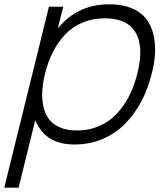

<svg xmlns="http://www.w3.org/2000/svg" viewBox="-52 -660 768 890"><path d="M434.1 -575.2Q377.9 -575.2 330.8 -555.4Q283.7 -535.6 250.2 -500.2Q216.8 -464.8 193.8 -419.9Q170.9 -375 157.2 -320.8Q146.5 -277.3 144 -239Q141.6 -200.7 149.2 -166.5Q156.7 -132.3 174.8 -107.9Q192.9 -83.5 226.1 -69.3Q259.3 -55.2 305.2 -55.2Q351.1 -55.2 391.4 -69.3Q431.6 -83.5 461.9 -107.9Q492.2 -132.3 516.8 -166.5Q541.5 -200.7 557.9 -239Q574.2 -277.3 585 -320.8Q595.7 -364.3 597.9 -401.6Q600.1 -439 591.8 -471.2Q583.5 -503.4 564.7 -526.4Q545.9 -549.3 512.7 -562.3Q479.5 -575.2 434.1 -575.2ZM651.9 -320.8Q634.3 -248 602.3 -188.2Q570.3 -128.4 525.6 -84Q481 -39.6 421.4 -14.9Q361.8 9.8 293 9.8Q158.7 9.8 112.8 -100.1H110.8L34.2 210H-32.2L174.8 -628.9H241.2L216.8 -532.2H219.2Q310.1 -640.1 454.1 -640.1Q522.5 -640.1 569.8 -616.7Q617.2 -593.3 639.9 -551Q662.6 -508.8 666.5 -450Q670.4 -391.1 651.9 -320.8Z"/></svg>

Font: Sinkin Sans 300 Light Italic
Style: Regular
Weight: 300
Italic angle: -112°
Designer: Keith Bates
Foundry: K-Type
Version: Sinkin Sans (version 1.0)  by Keith Bates   •   © 2014   www